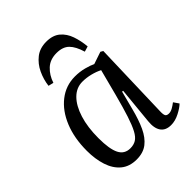

<svg xmlns="http://www.w3.org/2000/svg" viewBox="-218 -875 1006 1006"><g transform="rotate(-45 285.5 -372.0)"><path d="M466 -79Q465 -55 470 -46Q475 -37 491 -37Q504 -37 518.5 -45Q533 -53 547 -64L567 -35Q551 -19 519 -2.5Q487 14 456 14Q416 14 398 -12Q380 -38 385 -86L405 -291L398 -292L371 -188Q355 -125 334 -80Q313 -35 281.5 -10.5Q250 14 201 14Q148 14 114 -14.5Q80 -43 64 -92.5Q48 -142 48 -203Q48 -297 77.5 -369Q107 -441 159.5 -482Q212 -523 279 -523Q315 -523 347 -514.5Q379 -506 397 -497L465 -520L479 -512ZM219 -51Q244 -51 262 -62Q280 -73 295 -101Q310 -129 326 -178Q342 -227 362 -303L400 -449Q377 -461 347 -468.5Q317 -476 288 -476Q243 -476 209.5 -442.5Q176 -409 157 -348.5Q138 -288 138 -207Q138 -126 157 -88.5Q176 -51 219 -51ZM302 -758Q350 -758 378.5 -734Q407 -710 420.5 -671Q434 -632 438 -587L408 -578Q393 -629 368.5 -653.5Q344 -678 298 -678Q250 -678 220 -650Q190 -622 176 -579L147 -586Q152 -628 170.5 -667.5Q189 -707 221.5 -732.5Q254 -758 302 -758Z"/></g></svg>

Font: Literata 36pt
Style: Italic
Weight: 400
Italic angle: -2°
Designer: Latin by Veronika Burian and Jose Scaglione. Greek by Irene Vlachou. Cyrillic by Vera Evstafieva
Foundry: TypeTogether
Version: Version 3.002